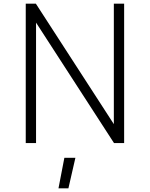

<svg xmlns="http://www.w3.org/2000/svg" viewBox="-20 -778 815 1044"><path d="M120 0ZM655 -758V0H600L176 -655V0H120V-758H175L599 -103V-758ZM330 80H390L352 246H298Z"/></svg>

Font: Biryani UltraLight
Style: Regular
Weight: 250
Designer: Dan Reynolds and Mathieu Réguer
Foundry: Dan Reynolds and Mathieu Réguer
Version: Version 1.003; ttfautohint (v1.1) -l 5 -r 5 -G 72 -x 0 -D la